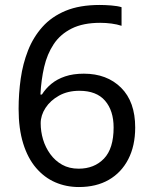

<svg xmlns="http://www.w3.org/2000/svg" viewBox="-20 -744 612 774"><path d="M298 10Q247 10 203 -9Q159 -28 125.5 -67Q92 -106 73.5 -165.5Q55 -225 55 -305Q55 -367 63.5 -427Q72 -487 93 -540.5Q114 -594 151 -635.5Q188 -677 244.5 -700.5Q301 -724 382 -724Q403 -724 428.5 -722Q454 -720 470 -715V-640Q452 -646 429.5 -649Q407 -652 384 -652Q315 -652 269 -629Q223 -606 196.5 -566Q170 -526 158 -474Q146 -422 143 -363H149Q164 -387 187 -406Q210 -425 242.5 -436Q275 -447 318 -447Q411 -447 468 -390.5Q525 -334 525 -230Q525 -156 497 -102Q469 -48 418.5 -19Q368 10 298 10ZM297 -64Q360 -64 399 -104.5Q438 -145 438 -230Q438 -298 403.5 -338Q369 -378 300 -378Q253 -378 218 -358.5Q183 -339 163.5 -309Q144 -279 144 -247Q144 -214 153.5 -182Q163 -150 182.5 -123Q202 -96 230.5 -80Q259 -64 297 -64Z"/></svg>

Font: Noto Sans Symbols
Style: Regular
Weight: 400
Designer: Monotype Design Team
Foundry: Monotype Imaging Inc.
Version: Version 2.002